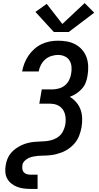

<svg xmlns="http://www.w3.org/2000/svg" viewBox="-20 -1006 640 1241"><path d="M328 -799 209 -929 282 -981 383 -851 527 -986 589 -924 424 -799ZM176 215Q153 215 131 212Q109 209 89 201Q69 193 52.5 179.5Q36 166 26 147.5Q16 129 14.5 106.5Q13 84 17 61Q20 41 28 21Q36 1 50 -16Q64 -33 82.5 -46Q101 -59 120.5 -68Q140 -77 160.5 -82Q181 -87 202 -89Q223 -91 243 -91.5Q263 -92 284 -94.5Q305 -97 325.5 -104.5Q346 -112 362.5 -126Q379 -140 388.5 -160Q398 -180 402 -200Q405 -218 404.5 -235Q404 -252 400 -268Q396 -284 386.5 -297.5Q377 -311 363.5 -320Q350 -329 333.5 -332.5Q317 -336 299 -336H234L250 -428H315Q336 -428 358 -433.5Q380 -439 398 -453Q416 -467 426.5 -488Q437 -509 440 -530Q444 -553 442 -575.5Q440 -598 429 -615.5Q418 -633 398 -642Q378 -651 355 -651Q334 -651 312 -644Q290 -637 272.5 -622Q255 -607 244.5 -586.5Q234 -566 230 -544H123Q128 -571 138 -597Q148 -623 164 -646.5Q180 -670 202 -689.5Q224 -709 249.5 -721Q275 -733 302 -738Q329 -743 355 -743Q386 -743 415 -737.5Q444 -732 468.5 -718.5Q493 -705 511.5 -683.5Q530 -662 539.5 -635Q549 -608 550 -578Q551 -548 546 -518Q543 -496 534.5 -473.5Q526 -451 510 -433Q494 -415 473.5 -401.5Q453 -388 431 -380Q455 -366 473 -345Q491 -324 500.5 -298Q510 -272 511 -242.5Q512 -213 507 -183Q504 -168 500 -153.5Q496 -139 490 -124.5Q484 -110 475 -96.5Q466 -83 455 -71.5Q444 -60 431 -50Q418 -40 404 -32.5Q390 -25 375 -19.5Q360 -14 345 -10Q330 -6 315 -4Q300 -2 285 -1Q270 0 255 0Q240 0 225 1.5Q210 3 194.5 6Q179 9 165 15.5Q151 22 139 34Q127 46 125 61Q123 74 124.5 86Q126 98 133 106.5Q140 115 151.5 119Q163 123 176 123H223V215Z"/></svg>

Font: Iosevka SS04 SmBd Ex Obl
Style: Regular
Weight: 600
Width: 7
Italic angle: -9°
Monospace: yes
Designer: Belleve Invis
Foundry: Belleve Invis
Version: Version 19.0.0; ttfautohint (v1.8.4)